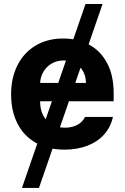

<svg xmlns="http://www.w3.org/2000/svg" viewBox="-20 -727 615 946"><path d="M172 198.9H88.2L401.3 -707.2H485.3ZM34.7 -262.6Q34.7 -343.8 66.5 -406.3Q98.3 -468.7 156.4 -503Q214.5 -537.3 291.1 -537.3Q362.5 -537.3 418.8 -507.2Q475.1 -477.1 507.5 -416.5Q540 -355.9 540 -268.2V-227.9H93.5V-318.5H403.5Q403.3 -350.4 389.3 -375.7Q375.3 -401.1 350.5 -415.1Q325.7 -429.1 293.8 -429.1Q260.5 -429.1 234.1 -413.6Q207.7 -398.1 192.7 -371.4Q177.8 -344.8 177.6 -313.1V-228Q177.6 -188.2 192.5 -159Q207.4 -129.7 235 -113.8Q262.5 -97.9 299.4 -97.9Q323.8 -97.9 343.7 -104.5Q363.6 -111.1 377.5 -123Q391.4 -135 398.9 -150.9H536.4Q525.9 -102.1 494.2 -65.8Q462.5 -29.4 411.9 -9.6Q361.4 10.3 297.1 10.3Q216.4 10.3 157.1 -23Q97.9 -56.2 66.3 -117.8Q34.7 -179.3 34.7 -262.6Z"/></svg>

Font: Pretendard Variable
Style: Regular
Weight: 400
Designer: Base glyphs from Inter by Rasmus Andersson; Hangul glyphs from Noto Sans CJK(Source Han Sans) by Jang Soo-young and Kang
Foundry: Kil Hyung-jin
Version: Version 1.100;FEAKit 1.0